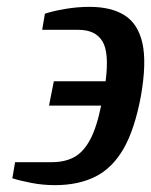

<svg xmlns="http://www.w3.org/2000/svg" viewBox="-20 -530 441 560"><path d="M140 10Q105 10 71.5 3.5Q38 -3 16 -10L24 -57H131Q169 -57 196 -71.5Q223 -86 242.5 -122Q262 -158 275 -222H123L137 -293H288Q299 -377 278.5 -410Q258 -443 209 -443H103L111 -490Q135 -498 170.5 -504Q206 -510 241 -510Q305 -510 344 -485Q383 -460 395.5 -403.5Q408 -347 391 -250Q373 -153 340.5 -96.5Q308 -40 258.5 -15Q209 10 140 10Z"/></svg>

Font: Cuprum SemiBold
Style: Italic
Weight: 600
Italic angle: -10°
Version: Version 3.000